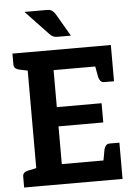

<svg xmlns="http://www.w3.org/2000/svg" viewBox="-62 -988 719 1034"><g transform="rotate(-5 298.0 -471.0)"><path d="M100 0V-724H558V-616H239V-416H481V-312H239V-108H558V0ZM460 -85 475 -167Q479 -181 486 -188.5Q493 -196 506 -196H558V-108ZM460 -639 558 -616V-528H506Q493 -528 486 -535.5Q479 -543 475 -557ZM125 -724 113 -623 55 -635Q42 -638 34 -645Q26 -652 26 -666V-724ZM26 0V-58Q26 -72 33.5 -79Q41 -86 55 -89L112 -101L125 0ZM110 -942H229Q249 -942 259 -935Q269 -928 277 -915L348 -793H276Q262 -793 253 -797Q244 -801 234 -811Z"/></g></svg>

Font: Aleo
Style: Bold
Weight: 700
Designer: Alessio Laiso
Foundry: Alessio Laiso
Version: Version 2.001;gftools[0.9.29]